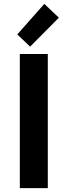

<svg xmlns="http://www.w3.org/2000/svg" viewBox="-20 -968 348 988"><path d="M82 0V-690H226V0ZM69 -791 208 -948 283 -877 135 -728Z"/></svg>

Font: Oxanium
Style: Bold
Weight: 700
Designer: Severin Meyer
Version: Version 2.000